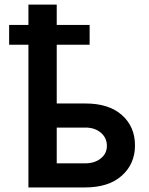

<svg xmlns="http://www.w3.org/2000/svg" viewBox="-20 -821 654 841"><path d="M372.6 -711.9V-625H228.5V-367.7H352.5Q456.5 -368.2 513.9 -317.1Q571.3 -266.1 571.3 -184.1Q571.3 -103.5 513.9 -51.8Q456.5 0 352.5 0H104.5V-625H20V-711.9H104.5V-800.8H228.5V-711.9ZM228.5 -262.2V-105.5H352.5Q394.5 -105.5 421.4 -127Q448.2 -148.4 448.2 -182.1Q448.2 -217.3 421.4 -240Q394.5 -262.7 352.5 -262.2Z"/></svg>

Font: Inter Semi Bold
Style: Regular
Weight: 600
Designer: Rasmus Andersson
Foundry: rsms
Version: Version 4.000;git-e0f93cc